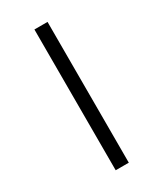

<svg xmlns="http://www.w3.org/2000/svg" viewBox="-235 -911 971 1141"><g transform="rotate(-30 250.0 -340.0)"><path d="M205 143V-823H295V143Z"/></g></svg>

Font: Iosevka Curly Medium
Style: Regular
Weight: 500
Monospace: yes
Designer: Belleve Invis
Foundry: Belleve Invis
Version: Version 22.1.2; ttfautohint (v1.8.4)